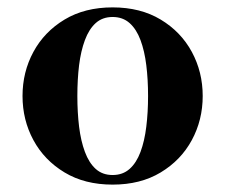

<svg xmlns="http://www.w3.org/2000/svg" viewBox="-20 -490 610 520"><path d="M285 10Q209.5 10 154.8 -23Q100 -56 70.5 -110.5Q41 -165 41 -230Q41 -295 70.5 -349.5Q100 -404 154.8 -437Q209.5 -470 285 -470Q360.5 -470 415.2 -437Q470 -404 499.5 -349.5Q529 -295 529 -230Q529 -165 499.5 -110.5Q470 -56 415.2 -23Q360.5 10 285 10ZM285 -16Q312.5 -16 331 -32.5Q349.5 -49 360.5 -78.5Q371.5 -108 376.2 -146.8Q381 -185.5 381 -230Q381 -275 376.2 -313.5Q371.5 -352 360.5 -381.5Q349.5 -411 331 -427.5Q312.5 -444 285 -444Q257.5 -444 239.2 -427.5Q221 -411 210 -381.5Q199 -352 194.2 -313.5Q189.5 -275 189.5 -230Q189.5 -185.5 194.2 -146.8Q199 -108 210 -78.5Q221 -49 239.2 -32.5Q257.5 -16 285 -16Z"/></svg>

Font: Bodoni Moda 9pt
Style: Bold
Weight: 700
Designer: Owen Earl
Foundry: indestructible type
Version: Version 2.005